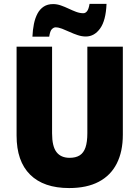

<svg xmlns="http://www.w3.org/2000/svg" viewBox="-20 -953 712 983"><path d="M608.9 -713.9V-263.2Q608.9 -177.2 577.9 -116Q546.9 -54.7 485.8 -22.5Q424.8 9.8 334 9.8Q203.6 9.8 134.3 -58.8Q64.9 -127.4 64.9 -258.8V-713.9H246.6V-270.5Q246.6 -203.6 269.3 -174.3Q292 -145 336.4 -145Q368.2 -145 388.2 -157.7Q408.2 -170.4 417.7 -198.2Q427.2 -226.1 427.2 -271.5V-713.9ZM146 -765.1Q147.5 -799.8 153.6 -830.1Q159.7 -860.4 171.9 -883.3Q184.1 -906.2 203.9 -919.2Q223.6 -932.1 252 -932.1Q272 -932.1 292 -925Q312 -918 331.5 -908.7Q351.1 -899.4 369.9 -892.3Q388.7 -885.3 406.7 -885.3Q417.5 -885.3 425.8 -895.8Q434.1 -906.2 438.5 -933.1H525.4Q522 -847.7 492.4 -806.9Q462.9 -766.1 419.4 -766.1Q398.9 -766.1 377.7 -773.2Q356.4 -780.3 336.2 -789.6Q315.9 -798.8 297.9 -805.9Q279.8 -813 264.2 -813Q255.4 -813 245.8 -804Q236.3 -794.9 231.9 -765.1Z"/></svg>

Font: Open Sans SemiCondensed ExtraBold
Style: Regular
Weight: 800
Width: 4
Designer: Monotype Design Team
Foundry: Monotype Imaging Inc.
Version: Version 3.000